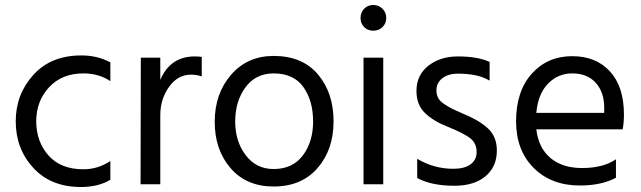

<svg xmlns="http://www.w3.org/2000/svg" viewBox="-20 -738 2566 769"><path d="M422 -18Q374 11 304 11Q184 11 113.5 -65.5Q43 -142 43 -252Q43 -360 113.5 -438Q184 -516 306 -516Q371 -516 422 -488V-413Q376 -444 314 -444Q228 -444 176.5 -388.5Q125 -333 125 -251Q126 -169 175 -114.5Q224 -60 314 -60Q372 -60 422 -93Z M622 0H543L544 -507H622V-418Q662 -512 760 -512Q778 -512 788 -510V-432Q767 -439 745 -439Q692 -439 657 -390Q622 -341 622 -277Z M1316 -252Q1316 -139 1252 -65Q1188 9 1076 9Q967 9 903.5 -64.5Q840 -138 840 -250Q840 -363 905.5 -438.5Q971 -514 1076 -514Q1191 -514 1253.5 -440Q1316 -366 1316 -252ZM922 -251Q922 -172 964 -116.5Q1006 -61 1076 -61Q1152 -61 1193 -115.5Q1234 -170 1234 -251Q1234 -335 1195 -389.5Q1156 -444 1076 -444Q1004 -444 963 -388Q922 -332 922 -251Z M1515 0H1436V-507H1515ZM1512 -703Q1527 -688 1527 -666Q1527 -644 1512 -629.5Q1497 -615 1475 -615Q1453 -615 1438.5 -629.5Q1424 -644 1424 -666Q1424 -688 1438.5 -703Q1453 -718 1475 -718Q1497 -718 1512 -703Z M1970 -135Q1970 -70 1924.5 -32Q1879 6 1800 6Q1708 6 1651 -25V-102Q1718 -62 1795 -62Q1841 -62 1865 -80Q1889 -98 1889 -129Q1889 -165 1862.5 -185Q1836 -205 1774 -230Q1717 -252 1682.5 -285Q1648 -318 1648 -374Q1648 -437 1695.5 -474.5Q1743 -512 1814 -512Q1893 -512 1941 -490V-415Q1895 -443 1815 -443Q1775 -443 1751.5 -424.5Q1728 -406 1728 -377Q1728 -359 1735 -345.5Q1742 -332 1762.5 -319Q1783 -306 1792.5 -301.5Q1802 -297 1834 -283Q1898 -257 1934 -224Q1970 -191 1970 -135Z M2447 -26Q2388 5 2303 5Q2188 5 2117.5 -65.5Q2047 -136 2047 -252Q2047 -373 2110 -443Q2173 -513 2272 -513Q2367 -513 2423 -452Q2479 -391 2479 -279Q2479 -247 2474 -220H2128Q2137 -145 2185 -105Q2233 -65 2311 -65Q2396 -65 2447 -100ZM2272 -444Q2215 -444 2175 -403Q2135 -362 2128 -286H2400V-306Q2400 -369 2366 -406.5Q2332 -444 2272 -444Z"/></svg>

Font: Hind Guntur
Style: Regular
Weight: 400
Designer: Manushi Parikh, Hitesh Malaviya
Foundry: Indian Type Foundry
Version: Version 1.002;PS 1.0;hotconv 1.0.86;makeotf.lib2.5.63406; tt